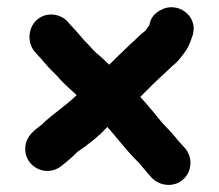

<svg xmlns="http://www.w3.org/2000/svg" viewBox="-20 -571 605 531"><path d="M513 -474C507 -457 503 -443 492 -428L480 -412C473 -403 465 -395 456 -388C441 -373 418 -353 402 -337L368 -303C373 -297 379 -291 385 -284C408 -258 421 -238 445 -214C460 -199 467 -188 481 -173L491 -162C514 -136 511 -97 487 -75C462 -52 422 -56 400 -79L390 -90C377 -105 370 -115 357 -128C328 -157 305 -188 277 -220C252 -193 224 -171 194 -151C181 -137 165 -124 150 -112C107 -78 45 -111 50 -165C53 -195 75 -211 95 -226C124 -255 162 -278 192 -308L169 -329C159 -338 151 -346 145 -353C136 -364 125 -373 115 -384L101 -400C96 -406 91 -412 85 -418L76 -428C54 -454 58 -495 82 -516C107 -539 148 -534 168 -510L177 -500C190 -486 197 -478 209 -464C212 -460 215 -457 218 -454C232 -441 237 -431 252 -420C262 -411 272 -402 282 -392C304 -414 322 -431 344 -452C360 -466 367 -475 382 -486C386 -491 389 -497 393 -501C396 -521 407 -534 424 -543C470 -569 529 -528 513 -474Z"/></svg>

Font: Blanket
Style: Reversed
Weight: 700
Foundry: Cannot Into Space Fonts
Version: Version 0.9